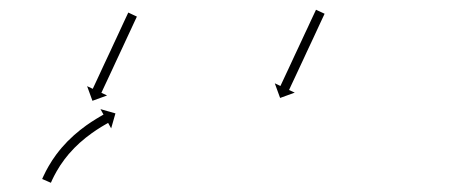

<svg xmlns="http://www.w3.org/2000/svg" viewBox="-20 -561 948 404"><path d="M267.2 -524.3C267.5 -524.9 267.8 -525.5 268 -526.1L249.9 -534.6C249.6 -534 249.3 -533.4 249.1 -532.8C248.3 -531.1 247.5 -529.4 246.7 -527.7C245.5 -525 244.2 -522.4 243 -519.8C241.4 -516.4 239.8 -512.9 238.2 -509.5C236.4 -505.5 234.5 -501.4 232.6 -497.4C230.5 -492.8 228.4 -488.3 226.3 -483.8C224 -479 221.8 -474.1 219.5 -469.3C217.2 -464.3 214.9 -459.3 212.6 -454.3C210.2 -449.4 207.9 -444.4 205.6 -439.4C203.3 -434.6 201.1 -429.7 198.8 -424.9C196.7 -420.4 194.6 -415.9 192.5 -411.3C190.6 -407.3 188.8 -403.2 186.9 -399.2C185.3 -395.8 183.7 -392.3 182.1 -388.9C180.9 -386.3 179.6 -383.6 178.4 -381C177.6 -379.3 176.8 -377.6 176 -375.9C175.8 -375.3 175.5 -374.7 175.2 -374.1L163.3 -379.7L174.5 -348.9L205.3 -360.1L193.3 -365.7C193.6 -366.3 193.9 -366.9 194.2 -367.5C195 -369.2 195.8 -370.9 196.5 -372.6C197.8 -375.2 199 -377.8 200.2 -380.5C201.8 -383.9 203.4 -387.3 205 -390.7C206.9 -394.8 208.8 -398.8 210.7 -402.9C212.8 -407.4 214.9 -411.9 217 -416.4C219.2 -421.3 221.5 -426.1 223.7 -430.9C226 -435.9 228.4 -440.9 230.7 -445.9C233 -450.9 235.3 -455.9 237.7 -460.9C239.9 -465.7 242.2 -470.5 244.4 -475.4C246.5 -479.9 248.6 -484.4 250.7 -488.9C252.6 -493 254.5 -497 256.4 -501.1C258 -504.5 259.6 -507.9 261.1 -511.3C262.4 -514 263.6 -516.6 264.8 -519.2C265.6 -520.9 266.4 -522.6 267.2 -524.3ZM69.6 -186.3C69.3 -185.7 69 -185 68.7 -184.4L87.1 -176.4C87.3 -177 87.6 -177.6 87.9 -178.2C87.9 -178.2 87.9 -178.2 87.9 -178.2C87.9 -178.2 87.9 -178.2 87.9 -178.2C88.6 -179.9 89.4 -181.7 90.2 -183.4C90.2 -183.4 90.2 -183.4 90.2 -183.4C90.2 -183.3 90.2 -183.3 90.2 -183.3C91.5 -186 92.8 -188.6 94.1 -191.3C94.1 -191.3 94.1 -191.3 94.1 -191.2C94.1 -191.2 94.1 -191.2 94.1 -191.2C95.8 -194.6 97.7 -197.9 99.6 -201.3C99.6 -201.3 99.6 -201.2 99.5 -201.2C99.5 -201.2 99.5 -201.1 99.5 -201.1C101.8 -205 104.2 -208.9 106.6 -212.7C106.6 -212.7 106.6 -212.7 106.6 -212.7C106.6 -212.6 106.5 -212.6 106.5 -212.6C109.3 -216.8 112.3 -221 115.3 -225C115.3 -225 115.2 -225 115.2 -225C115.2 -224.9 115.1 -224.9 115.1 -224.9C118.4 -229.2 121.8 -233.4 125.3 -237.6C125.3 -237.6 125.3 -237.5 125.2 -237.5C125.2 -237.4 125.2 -237.4 125.2 -237.4C128.9 -241.6 132.7 -245.7 136.5 -249.7C136.5 -249.7 136.5 -249.7 136.5 -249.7C136.4 -249.6 136.4 -249.6 136.4 -249.6C140.4 -253.5 144.4 -257.4 148.5 -261.2C148.5 -261.2 148.5 -261.1 148.5 -261.1C148.4 -261.1 148.4 -261 148.4 -261C152.5 -264.6 156.6 -268.1 160.8 -271.5C160.8 -271.5 160.8 -271.5 160.7 -271.4C160.7 -271.4 160.7 -271.4 160.7 -271.4C164.6 -274.5 168.7 -277.5 172.8 -280.5C172.8 -280.5 172.7 -280.5 172.7 -280.5C172.7 -280.5 172.6 -280.4 172.6 -280.4C176.3 -283 180.1 -285.6 183.8 -288.1C183.8 -288.1 183.8 -288.1 183.8 -288.1C183.8 -288.1 183.7 -288 183.7 -288C186.9 -290.1 190.2 -292.2 193.4 -294.2C193.4 -294.2 193.4 -294.2 193.4 -294.2C193.4 -294.1 193.3 -294.1 193.3 -294.1C195.8 -295.7 198.4 -297.2 200.9 -298.6C200.9 -298.6 200.9 -298.6 200.9 -298.6C200.9 -298.6 200.9 -298.6 200.9 -298.6C202.5 -299.6 204.1 -300.5 205.8 -301.4L205.8 -301.4L205.8 -301.4C206.4 -301.7 206.9 -302.1 207.5 -302.4L213.9 -290.9L222.9 -322.4L191.4 -331.4L197.8 -319.9C197.2 -319.5 196.6 -319.2 196 -318.9L196 -318.9L196 -318.9C194.3 -317.9 192.6 -316.9 190.9 -315.9C190.9 -315.9 190.9 -315.9 190.9 -315.9C190.8 -315.9 190.8 -315.9 190.8 -315.9C188.2 -314.4 185.6 -312.8 183 -311.2C183 -311.2 183 -311.2 182.9 -311.2C182.9 -311.2 182.9 -311.2 182.9 -311.2C179.5 -309.1 176.2 -307 172.9 -304.8C172.9 -304.8 172.8 -304.8 172.8 -304.8C172.8 -304.8 172.8 -304.8 172.8 -304.8C168.8 -302.2 165 -299.5 161.1 -296.8C161.1 -296.8 161.1 -296.8 161 -296.7C161 -296.7 161 -296.7 161 -296.7C156.7 -293.6 152.5 -290.4 148.3 -287.1C148.3 -287.1 148.3 -287.1 148.3 -287.1C148.2 -287.1 148.2 -287 148.2 -287C143.8 -283.5 139.5 -279.8 135.2 -276.1C135.2 -276.1 135.2 -276 135.1 -276C135.1 -276 135.1 -275.9 135.1 -275.9C130.7 -272 126.5 -267.9 122.3 -263.8C122.3 -263.8 122.2 -263.7 122.2 -263.7C122.2 -263.7 122.1 -263.6 122.1 -263.6C118 -259.4 114 -255 110.2 -250.6C110.2 -250.6 110.1 -250.6 110.1 -250.5C110 -250.5 110 -250.4 110 -250.4C106.3 -246 102.7 -241.6 99.3 -237C99.3 -237 99.2 -237 99.2 -236.9C99.2 -236.9 99.1 -236.9 99.1 -236.9C96 -232.5 92.9 -228.1 89.9 -223.7C89.9 -223.7 89.9 -223.7 89.8 -223.6C89.8 -223.6 89.8 -223.5 89.8 -223.5C87.2 -219.5 84.7 -215.4 82.3 -211.3C82.3 -211.3 82.2 -211.2 82.2 -211.2C82.2 -211.1 82.2 -211.1 82.2 -211.1C80.2 -207.6 78.2 -204 76.3 -200.4C76.3 -200.4 76.3 -200.4 76.3 -200.4C76.3 -200.3 76.3 -200.3 76.3 -200.3C74.9 -197.5 73.5 -194.7 72.2 -191.9C72.2 -191.9 72.1 -191.9 72.1 -191.9C72.1 -191.8 72.1 -191.8 72.1 -191.8C71.3 -190 70.4 -188.2 69.6 -186.4C69.6 -186.4 69.6 -186.3 69.6 -186.3C69.6 -186.3 69.6 -186.3 69.6 -186.3ZM662.2 -530.3C662.5 -530.9 662.8 -531.5 663 -532.1L644.9 -540.5C644.6 -539.9 644.3 -539.3 644.1 -538.7C643.3 -537 642.5 -535.3 641.7 -533.6C640.5 -531 639.2 -528.4 638 -525.7C636.4 -522.3 634.8 -518.9 633.2 -515.5C631.3 -511.4 629.4 -507.4 627.6 -503.3C625.5 -498.8 623.3 -494.3 621.2 -489.8C619 -484.9 616.7 -480.1 614.5 -475.3C612.2 -470.3 609.8 -465.3 607.5 -460.3C605.2 -455.3 602.9 -450.3 600.5 -445.4C598.3 -440.5 596 -435.7 593.8 -430.9C591.7 -426.4 589.6 -421.8 587.5 -417.3C585.6 -413.3 583.7 -409.2 581.8 -405.2C580.2 -401.8 578.6 -398.3 577 -394.9C575.8 -392.3 574.5 -389.6 573.3 -387C572.5 -385.3 571.7 -383.6 570.9 -381.9C570.7 -381.3 570.4 -380.7 570.1 -380.1L558.2 -385.7L569.4 -354.9L600.2 -366.1L588.2 -371.7C588.5 -372.3 588.8 -372.9 589.1 -373.5C589.9 -375.2 590.7 -376.9 591.4 -378.6C592.7 -381.2 593.9 -383.8 595.1 -386.5C596.7 -389.9 598.3 -393.3 599.9 -396.7C601.8 -400.8 603.7 -404.8 605.6 -408.9C607.7 -413.4 609.8 -417.9 611.9 -422.4C614.1 -427.2 616.4 -432.1 618.7 -436.9C621 -441.9 623.3 -446.9 625.6 -451.9C628 -456.9 630.3 -461.8 632.6 -466.8C634.9 -471.7 637.1 -476.5 639.4 -481.3C641.5 -485.8 643.6 -490.4 645.7 -494.9C647.6 -498.9 649.5 -503 651.3 -507C652.9 -510.4 654.5 -513.9 656.1 -517.3C657.4 -519.9 658.6 -522.5 659.8 -525.2C660.6 -526.9 661.4 -528.6 662.2 -530.3Z"/></svg>

Font: FRB American Cursive Just Arrows Medium
Style: Italic
Weight: 500
Italic angle: -25°
Version: Version 2.0;Modular Font Editor K font №1